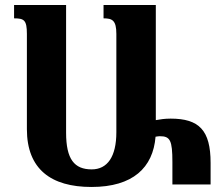

<svg xmlns="http://www.w3.org/2000/svg" viewBox="-20 -734 876 764"><path d="M616 -192C657 -192 666 -176 666 -89V0H818V-86C818 -216 772 -262 659 -262C634 -262 618 -259 600 -256V-714H392V-661C427 -661 443 -653 443 -599V-208C443 -110 407 -60 345 -60C276 -60 243 -100 243 -206V-714H36V-661C76 -661 87 -654 87 -599V-220C87 -61 183 10 344 10C509 10 589 -67 599 -190C605 -191 612 -192 616 -192Z"/></svg>

Font: Noto Serif Armenian Condensed Extra
Style: Regular
Weight: 800
Width: 3
Designer: Monotype Design Team
Foundry: Monotype Imaging Inc.
Version: Version 1.901